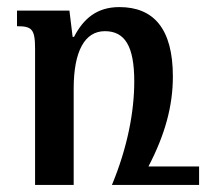

<svg xmlns="http://www.w3.org/2000/svg" viewBox="-20 -522 586 542"><path d="M317 -502C254 -502 216 -470 189 -418H185L176 -492H28V-448C70 -448 79 -440 79 -384V0H188V-272C188 -377 219 -434 276 -434C333 -434 359 -391 359 -292C359 -207 340 -106 296 0H542V-52H399C446 -142 468 -223 468 -306C468 -442 413 -502 317 -502Z"/></svg>

Font: Noto Serif Armenian Condensed SemiBold
Style: Regular
Weight: 600
Width: 3
Designer: Monotype Design Team
Foundry: Monotype Imaging Inc.
Version: Version 2.008